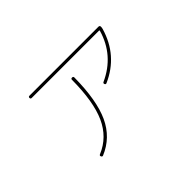

<svg xmlns="http://www.w3.org/2000/svg" viewBox="-86 -851 1172 1172"><g transform="rotate(-45 500.0 -265.5)"><path d="M213.9 -534.2Q204.1 -534.2 204.1 -543.9Q204.1 -553.7 213.9 -553.7H809.6Q819.3 -553.7 820.3 -543.9Q820.3 -533.2 817.4 -524.4Q765.6 -348.6 600.6 -275.4Q591.8 -271.5 587.9 -280.3Q584 -290 593.8 -293.9Q750 -365.2 797.9 -529.3Q799.8 -534.2 793.9 -534.2ZM465.8 -439.5Q465.8 -448.2 476.1 -448.2Q486.3 -448.2 486.3 -438.5Q484.4 -242.2 433.6 -132.8Q382.8 -23.4 272.5 22.5Q264.6 25.4 260.3 16.1Q255.9 6.8 266.6 2.9Q369.1 -40 417 -145.5Q464.8 -251 465.8 -439.5Z"/></g></svg>

Font: Rounded Mgen+ 1m thin
Style: Regular
Weight: 100
Designer: [Source Han Sans]
Ryoko NISHIZUKA  (kana & ideographs); Paul D. Hunt (Latin, Greek & Cyrillic); Wenlong ZHANG  (bopomofo
Version: Version 1.059.20150602